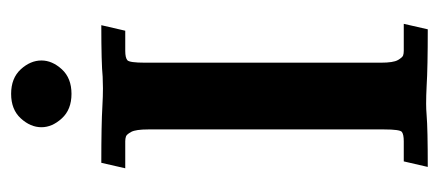

<svg xmlns="http://www.w3.org/2000/svg" viewBox="-239 -538 778 340"><g transform="rotate(-90 150.0 -368.0)"><path d="M268.1 0.5Q200.2 0.5 168 -1.5Q150.4 -2.4 136.2 -2.4Q127 -2.4 115.7 -1.5Q91.8 0.5 24.4 0.5L34.2 -42H69.8Q82 -42 86.4 -45.4Q90.8 -48.8 90.8 -76.7V-494.6Q90.8 -516.6 86.4 -524.7Q82 -532.7 78.4 -533.9Q74.7 -535.2 69.8 -535.2H22L31.7 -577.6Q99.6 -577.6 131.8 -575.7Q149.4 -574.7 163.6 -574.7Q172.9 -574.7 184.1 -575.2Q208 -577.6 275.4 -577.6L265.6 -535.2H230Q217.8 -535.2 213.4 -531.5Q209 -527.8 209 -500.5V-82.5Q209 -60.5 213.6 -52.5Q218.3 -44.4 221.7 -43.2Q225.1 -42 230 -42H277.8ZM153.8 -630.4Q126 -630.4 110.4 -647.5Q94.7 -664.6 94.7 -683.6Q94.7 -703.1 110.4 -720.2Q126 -737.3 153.8 -737.3Q181.6 -737.3 197.3 -720.2Q212.9 -703.1 212.9 -683.6Q212.9 -664.6 197.3 -647.5Q181.6 -630.4 153.8 -630.4Z"/></g></svg>

Font: Quaaykop
Style: Bold
Weight: 700
Designer: Tup Wanders
Foundry: Free font, DO NOT SELL
Version: Version 1.00;July 31, 2023;FontCreator 11.5.0.2430 64-bit